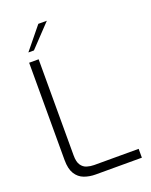

<svg xmlns="http://www.w3.org/2000/svg" viewBox="-168 -1015 867 1103"><g transform="rotate(-20 265.5 -463.0)"><path d="M221 0Q183 0 151 -12Q119 -24 100 -54.5Q81 -85 81 -139V-734H139V-146Q139 -107 152.5 -87Q166 -67 187.5 -60.5Q209 -54 231 -54H503V0ZM97 -791 207 -926H259L131 -791Z"/></g></svg>

Font: Exo Thin Light
Style: Regular
Weight: 300
Version: Version 2.000